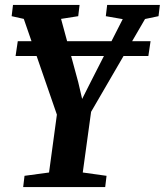

<svg xmlns="http://www.w3.org/2000/svg" viewBox="-20 -763 672 783"><path d="M74.5 0 80 -46 180 -59.5 212 -295.5 77 -686 27.5 -697 33 -743H304.5L299 -697L229 -686L299 -428L315 -359.5L349.5 -428L480.5 -685L411.5 -697L417 -743H632L626.5 -697L571.5 -685.5L351.5 -307L317.5 -59.5L414.5 -46L409 0ZM594 -595 585 -534.5H43.5L52.5 -595Z"/></svg>

Font: Merriweather 24pt SemiCondensed
Style: Bold Italic
Weight: 700
Width: 4
Italic angle: -7.8°
Designer: Eben Sorkin
Foundry: Eben Sorkin
Version: Version 2.101